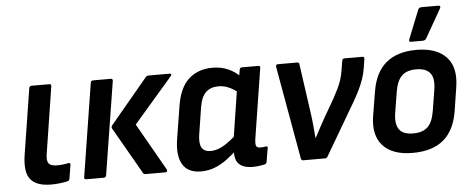

<svg xmlns="http://www.w3.org/2000/svg" viewBox="-49 -833 2369 964"><g transform="rotate(-5 1135.5 -351.5)"><path d="M173.2 11Q99.4 11 69.4 -25.8Q39.3 -62.6 53.2 -150.8L105.3 -480.5Q107.3 -491.7 118.5 -491.7H206.8Q218.3 -491.7 216.3 -480.5L163.8 -144.7Q158.1 -109.2 169 -95.8Q179.8 -82.4 211.3 -82.4Q226 -82.4 240.8 -84.1Q255.6 -85.8 268.9 -88.8Q279.3 -90.4 277.6 -78.1L266.7 -10.7Q265 -0.2 255.6 1.9Q240.5 5.6 218.4 8.3Q196.4 11 173.2 11Z M649.1 0Q640.3 0 636.7 -7.1L501.1 -243.8Q498.1 -250.3 503.5 -258.1L693.1 -485.2Q697.9 -491.7 707.9 -491.7H813.7Q820.1 -491.7 821.3 -487.9Q822.4 -484.2 817.4 -478.1L622 -252L757.7 -13.5Q760.3 -8.4 757.8 -4.2Q755.3 0 749.3 0ZM350.4 0Q339 0 341 -11.8L415.3 -480.5Q417.3 -491.7 427.8 -491.7H516.8Q527.6 -491.7 526.3 -480.5L451.6 -11.8Q449.3 0 439.1 0Z M928.3 11Q862.6 11 835.9 -34.1Q809.3 -79.1 822.6 -162.2L849 -326.5Q863.7 -418.4 910.9 -460.5Q958 -502.7 1029.8 -502.7Q1074.5 -502.7 1110.3 -486.4Q1146 -470.1 1169.8 -444.4L1157.7 -361.2Q1133.4 -382.6 1106.6 -394.9Q1079.7 -407.2 1053.1 -407.2Q1012 -407.2 988.2 -384.4Q964.5 -361.5 956.3 -310.3L935.1 -174.8Q928.1 -130.7 940.3 -108.8Q952.5 -86.9 986 -86.9Q1016 -86.9 1048.8 -105.3Q1081.6 -123.8 1127.4 -165.7L1122 -88.6Q1089.6 -58.2 1059.1 -35.7Q1028.5 -13.2 996.6 -1.1Q964.6 11 928.3 11ZM1189.3 11Q1140 11 1117.8 -13.3Q1095.5 -37.7 1102.8 -89.1L1106.2 -110.9L1104.7 -133.7L1146.7 -403L1158.3 -435.7L1165.9 -480.5Q1167.9 -491.7 1177.8 -491.7H1260.2Q1271.7 -491.7 1269.3 -480.5L1213.8 -128.8Q1209.9 -99.8 1215.1 -91.3Q1220.4 -82.8 1234.9 -82.8Q1243.5 -82.8 1250.7 -83.6Q1257.9 -84.4 1263.8 -85.4Q1273.9 -87.1 1271.5 -76L1260 -8.3Q1259 2.1 1246.4 4.6Q1233.2 7.3 1219.5 9.1Q1205.7 11 1189.3 11Z M1443.8 0Q1435.1 0 1432.7 -10.1L1349.3 -479.1Q1348 -491.7 1359.5 -491.7H1456.1Q1466.1 -491.7 1466.9 -482.5L1503.3 -224.5Q1507.3 -195.4 1509.8 -166.4Q1512.4 -137.3 1515 -107.2H1516.7Q1529.8 -132.6 1543.8 -158.1Q1557.8 -183.5 1571.6 -208.3L1623.1 -297.6Q1636 -321.6 1646.4 -342.8Q1656.7 -364 1663.9 -385.9Q1671 -407.8 1674.7 -432.4L1682.8 -480.1Q1684.8 -491.7 1693.9 -491.7H1785.3Q1796.3 -491.7 1794 -479.8L1787.6 -437.9Q1783.3 -408.9 1773.6 -380.6Q1763.9 -352.3 1749.7 -323.5Q1735.5 -294.8 1716.6 -262.8L1567.6 -8.8Q1562.6 0 1554.8 0Z M1995.5 11Q1893.6 11 1845.5 -41.8Q1797.3 -94.7 1813.1 -191.8L1833.3 -314.1Q1864.3 -502.7 2058.1 -502.7Q2158.5 -502.7 2207.7 -450.8Q2257 -398.9 2241.6 -300.1L2223 -180.2Q2207.3 -83.3 2150.9 -36.1Q2094.5 11 1995.5 11ZM2005.7 -86.2Q2054.4 -86.2 2079.5 -110.4Q2104.5 -134.6 2113.5 -189.7L2130.3 -293.8Q2139.9 -351.8 2119.2 -378.6Q2098.5 -405.5 2048.7 -405.5Q2000.4 -405.5 1975.6 -381.1Q1950.8 -356.7 1941.8 -302.2L1924.7 -196.9Q1916.1 -141.5 1935.5 -113.8Q1955 -86.2 2005.7 -86.2ZM2033 -545.6Q2027.6 -545.6 2026.4 -549.9Q2025.3 -554.1 2027.6 -559.1L2085.1 -703Q2087.8 -709.4 2092.5 -711.7Q2097.2 -714.1 2103.3 -714.1H2188.6Q2194.7 -714.1 2196.4 -709.7Q2198.1 -705.3 2194.3 -699.6L2113 -556.8Q2107.2 -545.6 2093.7 -545.6Z"/></g></svg>

Font: Sofia Sans Semi Condensed
Style: Italic
Weight: 400
Italic angle: -9°
Designer: Botio Nikoltchev, Ani Petrova
Foundry: lettersoup
Version: Version 4.101